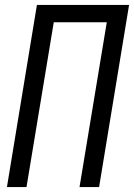

<svg xmlns="http://www.w3.org/2000/svg" viewBox="-20 -755 541 775"><path d="M8 0 129 -735H501L380 0H301L411 -665H197L87 0Z"/></svg>

Font: Iosevka Custom
Style: Italic
Weight: 400
Italic angle: -9°
Monospace: yes
Designer: Belleve Invis
Foundry: Belleve Invis
Version: Version 30.3.3; ttfautohint (v1.8.3)